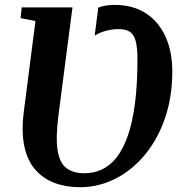

<svg xmlns="http://www.w3.org/2000/svg" viewBox="-20 -774 761 804"><path d="M315 10Q256.5 10 208.5 -8Q160.5 -26 127.8 -63.5Q95 -101 82 -161Q69 -221 79.5 -305L128.5 -686L66 -698L71 -743H283.5L225.5 -297.5Q212.5 -198 221.2 -144.2Q230 -90.5 258.8 -69.5Q287.5 -48.5 333.5 -48.5Q372.5 -48.5 406.5 -64.2Q440.5 -80 467.8 -114.2Q495 -148.5 514.8 -204.2Q534.5 -260 545 -339.8Q555.5 -419.5 555.5 -526Q555.5 -577.5 547.5 -604.5Q539.5 -631.5 522.2 -641.8Q505 -652 477 -652Q449 -652 422.8 -644.8Q396.5 -637.5 376.5 -625L391.5 -742Q405 -747.5 421.5 -750.5Q438 -753.5 459 -753.5Q537 -753.5 591 -718.2Q645 -683 673.2 -620.2Q701.5 -557.5 701.5 -475Q701.5 -386.5 680.8 -311.5Q660 -236.5 623.2 -177Q586.5 -117.5 537.8 -75.8Q489 -34 432.2 -12Q375.5 10 315 10Z"/></svg>

Font: Merriweather 36pt
Style: Bold Italic
Weight: 700
Italic angle: -7.8°
Version: Version 2.101